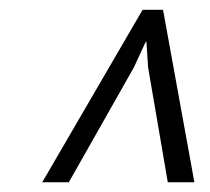

<svg xmlns="http://www.w3.org/2000/svg" viewBox="-20 -731 432 395"><path d="M121.6 -356H66.9L273.4 -710.9H315.4L379.9 -356H325.2L284.7 -592.3L281.2 -645H279.8L255.4 -592.3Z"/></svg>

Font: Franko
Style: Light Italic
Weight: 300
Designer: Google
Version: Version 1.200310; 2013